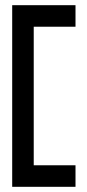

<svg xmlns="http://www.w3.org/2000/svg" viewBox="-20 -650 336 740"><path d="M27 70H271V-13H110V-547H271V-630H27Z"/></svg>

Font: Charger Sport
Style: SeBdNrw
Weight: 600
Designer: Jasper
Foundry: Cannot Into Space Fonts
Version: Version 1.1